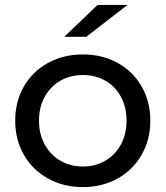

<svg xmlns="http://www.w3.org/2000/svg" viewBox="-20 -757 675 783"><path d="M42 -265Q42 -343 77.5 -404.5Q113 -466 176 -500.5Q239 -535 318 -535Q397 -535 459.5 -500.5Q522 -466 557.5 -404.5Q593 -343 593 -265Q593 -187 557.5 -125.5Q522 -64 459.5 -29Q397 6 318 6Q239 6 176 -29Q113 -64 77.5 -125.5Q42 -187 42 -265ZM496 -265Q496 -320 473 -362.5Q450 -405 409.5 -428Q369 -451 318 -451Q267 -451 226.5 -428Q186 -405 162.5 -362.5Q139 -320 139 -265Q139 -210 162.5 -167.5Q186 -125 226.5 -101.5Q267 -78 318 -78Q369 -78 409.5 -101.5Q450 -125 473 -167.5Q496 -210 496 -265ZM378 -737H500L332 -607H242Z"/></svg>

Font: Montserrat Alternates Medium
Style: Regular
Weight: 500
Designer: Julieta Ulanovsky
Foundry: Julieta Ulanovsky
Version: Version 7.200